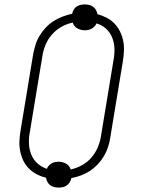

<svg xmlns="http://www.w3.org/2000/svg" viewBox="-20 -802 640 869"><path d="M246 47Q235 47 225 44.5Q215 42 207 36Q199 30 194.5 21Q190 12 188 2Q166 -3 146 -13.5Q126 -24 110.5 -39.5Q95 -55 85.5 -75Q76 -95 71.5 -117.5Q67 -140 68 -163.5Q69 -187 73 -211L130 -556Q134 -577 140.5 -598.5Q147 -620 159 -640Q171 -660 187 -677Q203 -694 222.5 -706.5Q242 -719 263.5 -727Q285 -735 307 -740Q308 -749 313.5 -758Q319 -767 327 -772.5Q335 -778 344.5 -780Q354 -782 364 -782Q374 -782 384 -779.5Q394 -777 402 -771Q410 -765 414.5 -756.5Q419 -748 421 -738Q443 -732 463 -721.5Q483 -711 498 -695.5Q513 -680 523 -660Q533 -640 537.5 -617.5Q542 -595 541 -571.5Q540 -548 536 -524L479 -179Q476 -158 469 -136.5Q462 -115 450.5 -95.5Q439 -76 422.5 -58.5Q406 -41 387 -28.5Q368 -16 346.5 -8Q325 0 303 4Q301 13 296 22Q291 31 282.5 37Q274 43 264.5 45Q255 47 246 47ZM300 -35Q327 -41 351.5 -54.5Q376 -68 394 -89Q412 -110 422.5 -135Q433 -160 437 -186L494 -531Q499 -557 498 -583Q497 -609 487.5 -632.5Q478 -656 459.5 -672.5Q441 -689 417 -696Q414 -689 408 -682.5Q402 -676 394.5 -672Q387 -668 379 -666.5Q371 -665 364 -665Q345 -665 329.5 -674Q314 -683 309 -700Q282 -694 258 -680.5Q234 -667 215.5 -646Q197 -625 186.5 -600Q176 -575 172 -549L115 -204Q110 -178 111 -152Q112 -126 121.5 -102.5Q131 -79 149.5 -62.5Q168 -46 192 -38Q195 -46 201 -52.5Q207 -59 214 -63Q221 -67 229.5 -68.5Q238 -70 246 -70Q264 -70 279.5 -61Q295 -52 300 -35Z"/></svg>

Font: Iosevka Slab XLtExObl
Style: Regular
Weight: 200
Width: 7
Italic angle: -9°
Monospace: yes
Designer: Belleve Invis
Foundry: Belleve Invis
Version: Version 11.1.1; ttfautohint (v1.8.3)